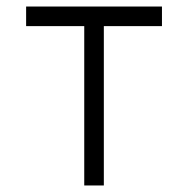

<svg xmlns="http://www.w3.org/2000/svg" viewBox="-20 -617 580 588"><path d="M60 -597H476V-537H298V-49H238V-537H60Z"/></svg>

Font: 3270 Nerd Font Mono
Style: Regular
Weight: 400
Monospace: yes
Version: Version 3.0.1;Nerd Fonts 3.0.0